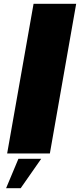

<svg xmlns="http://www.w3.org/2000/svg" viewBox="-20 -805 423 1007"><path d="M17.5 0H241.5L379.5 -785H156ZM12 182H88.5L196 28H76.5Z"/></svg>

Font: Anybody Expanded ExtraBold
Style: Italic
Weight: 800
Width: 7
Italic angle: -10°
Version: Version 1.113;gftools[0.9.25]